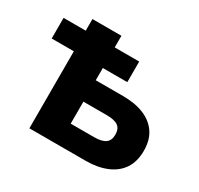

<svg xmlns="http://www.w3.org/2000/svg" viewBox="-149 -889 1113 1073"><g transform="rotate(30 407.5 -352.5)"><path d="M158 0V-497H15V-630H158V-705H345V-630H503V-497H345V-418H521Q599 -418 655.5 -395Q712 -372 743.5 -326Q775 -280 775 -211Q775 -141 744 -94.5Q713 -48 655.5 -24Q598 0 521 0ZM345 -138H495Q546 -138 569 -155Q592 -172 592 -209Q592 -247 569 -263.5Q546 -280 495 -280H345Z"/></g></svg>

Font: Nunito Sans 8pt Black
Style: Regular
Weight: 900
Version: Version 3.101;gftools[0.9.27]